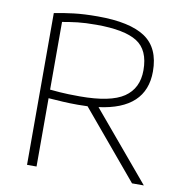

<svg xmlns="http://www.w3.org/2000/svg" viewBox="-83 -826 875 905"><g transform="rotate(10 355.0 -373.5)"><path d="M105.5 0V-726.5Q148.5 -735 197.8 -741Q247 -747 313 -747Q467 -747 540.2 -697.8Q613.5 -648.5 613.5 -536Q613.5 -355.5 390 -326.5L664.5 0H608L338.5 -321.5Q316.5 -320.5 292.5 -320.5Q251.5 -320.5 219.5 -322.5Q187.5 -324.5 151 -327V0ZM294 -361Q441 -361 504.8 -404.2Q568.5 -447.5 568.5 -534Q568.5 -631 508.2 -669Q448 -707 313.5 -707Q259.5 -707 223.5 -702.8Q187.5 -698.5 151 -692V-368Q177 -365.5 197.5 -364Q218 -362.5 240.2 -361.8Q262.5 -361 294 -361Z"/></g></svg>

Font: Encode Sans Expanded ExtraLight
Style: Regular
Weight: 200
Width: 7
Designer: Multiple Designers
Foundry: Impallari Type
Version: Version 3.000; ttfautohint (v1.8.3) -l 8 -r 50 -G 200 -x 14 